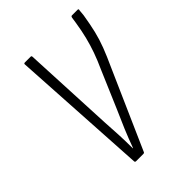

<svg xmlns="http://www.w3.org/2000/svg" viewBox="-152 -552 622 622"><g transform="rotate(-45 159.5 -240.5)"><path d="M102 0Q97 0 97 -5L69 -475Q68 -481 73 -481H100Q104 -481 104 -476L119 -161Q121 -130 122.5 -100Q124 -70 124 -37H125Q137 -70 150 -101Q163 -132 177 -163L230 -287Q245 -320 254 -345.5Q263 -371 269.5 -397Q276 -423 281 -455L284 -475Q285 -481 289 -481H315Q320 -481 318 -475L316 -454Q310 -417 303.5 -390Q297 -363 286.5 -335.5Q276 -308 259 -271L141 -4Q140 0 135 0Z"/></g></svg>

Font: Sofia Sans Extra Condensed ExtraLight
Style: Italic
Weight: 250
Italic angle: -9°
Version: Version 4.100